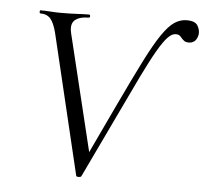

<svg xmlns="http://www.w3.org/2000/svg" viewBox="-48 -687 794 742"><g transform="rotate(5 349.0 -316.0)"><path d="M273.8 0 144.2 -543.2Q134.4 -581.4 120.5 -597.2Q106.6 -613 81 -613Q77.8 -613 77.8 -619Q77.8 -625 81 -625Q99.6 -625 119.1 -623.5Q138.6 -622 158.8 -622Q198.4 -622 223.8 -623.5Q249.2 -625 268.6 -625Q273.6 -625 273.6 -619Q273.6 -613 268.6 -613Q232.8 -613 215.1 -597.5Q197.4 -582 206.6 -545.2L321.4 -72L284 -28Q355.6 -180.2 405.9 -286.5Q456.2 -392.8 490.8 -461.5Q525.4 -530.2 551.4 -568.2Q577.4 -606.2 599.7 -621.1Q622 -636 647.8 -636Q680 -636 689.9 -619.1Q699.8 -602.2 697.6 -584.6Q693.6 -565.6 684 -558.2Q674.4 -550.8 663.2 -550.8Q650.2 -550.8 644.2 -555.5Q638.2 -560.2 633.6 -565.2Q630.2 -570 625.2 -574.3Q620.2 -578.6 609 -578.6Q595 -578.6 578.9 -562.1Q562.8 -545.6 540.3 -507Q517.8 -468.4 485.6 -402.2Q453.4 -336 406.7 -236.9Q360 -137.8 294.2 -0.8Q293 3.4 283.9 3.7Q274.8 4 273.8 0Z"/></g></svg>

Font: Cormorant Garamond Light
Style: Italic
Weight: 300
Italic angle: -10°
Designer: Christian Thalmann (Catharsis Fonts)
Foundry: Catharsis Fonts
Version: Version 4.001